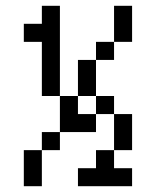

<svg xmlns="http://www.w3.org/2000/svg" viewBox="-20 -645 540 665"><path d="M437.5 0V-62.5H375V-125H312.5V-62.5H250V0ZM62.5 -125Q62.5 -125 62.5 0H125Q125 0 125 -125ZM125 -125H187.5V-187.5H125ZM375 -125H437.5Q437.5 -125 437.5 -250H375Q375 -250 375 -125ZM187.5 -187.5H312.5V-250H250V-312.5H187.5Q187.5 -312.5 187.5 -187.5ZM312.5 -250H375V-312.5H312.5ZM187.5 -312.5V-625H125V-562.5H62.5V-500H125V-312.5ZM250 -312.5H312.5Q312.5 -312.5 312.5 -437.5H250Q250 -437.5 250 -312.5ZM312.5 -437.5H375V-500H312.5ZM375 -500H437.5Q437.5 -500 437.5 -625H375Q375 -625 375 -500Z"/></svg>

Font: CalcUnifontExMono
Style: Regular
Weight: 500
Version: Version 15.0.06